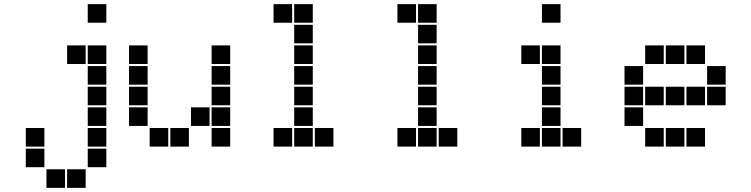

<svg xmlns="http://www.w3.org/2000/svg" viewBox="-20 -715 3640 930"><path d="M406 -695Q405 -695 405 -695Q405 -695 405 -694V-606Q405 -605 405 -605Q405 -605 406 -605H494Q495 -605 495 -605Q495 -605 495 -606V-694Q495 -695 495 -695Q495 -695 494 -695ZM306 -495Q305 -495 305 -495Q305 -495 305 -494V-406Q305 -405 305 -405Q305 -405 306 -405H394Q395 -405 395 -405Q395 -405 395 -406V-494Q395 -495 395 -495Q395 -495 394 -495ZM406 -495Q405 -495 405 -495Q405 -495 405 -494V-406Q405 -405 405 -405Q405 -405 406 -405H494Q495 -405 495 -405Q495 -405 495 -406V-494Q495 -495 495 -495Q495 -495 494 -495ZM406 -395Q405 -395 405 -395Q405 -395 405 -394V-306Q405 -305 405 -305Q405 -305 406 -305H494Q495 -305 495 -305Q495 -305 495 -306V-394Q495 -395 495 -395Q495 -395 494 -395ZM406 -295Q405 -295 405 -295Q405 -295 405 -294V-206Q405 -205 405 -205Q405 -205 406 -205H494Q495 -205 495 -205Q495 -205 495 -206V-294Q495 -295 495 -295Q495 -295 494 -295ZM406 -195Q405 -195 405 -195Q405 -195 405 -194V-106Q405 -105 405 -105Q405 -105 406 -105H494Q495 -105 495 -105Q495 -105 495 -106V-194Q495 -195 495 -195Q495 -195 494 -195ZM106 -95Q105 -95 105 -95Q105 -95 105 -94V-6Q105 -5 105 -5Q105 -5 106 -5H194Q195 -5 195 -5Q195 -5 195 -6V-94Q195 -95 195 -95Q195 -95 194 -95ZM406 -95Q405 -95 405 -95Q405 -95 405 -94V-6Q405 -5 405 -5Q405 -5 406 -5H494Q495 -5 495 -5Q495 -5 495 -6V-94Q495 -95 495 -95Q495 -95 494 -95ZM106 5Q105 5 105 5Q105 5 105 6V94Q105 95 105 95Q105 95 106 95H194Q195 95 195 95Q195 95 195 94V6Q195 5 195 5Q195 5 194 5ZM406 5Q405 5 405 5Q405 5 405 6V94Q405 95 405 95Q405 95 406 95H494Q495 95 495 95Q495 95 495 94V6Q495 5 495 5Q495 5 494 5ZM206 105Q205 105 205 105Q205 105 205 106V194Q205 195 205 195Q205 195 206 195H294Q295 195 295 195Q295 195 295 194V106Q295 105 295 105Q295 105 294 105ZM306 105Q305 105 305 105Q305 105 305 106V194Q305 195 305 195Q305 195 306 195H394Q395 195 395 195Q395 195 395 194V106Q395 105 395 105Q395 105 394 105Z M606 -495Q605 -495 605 -495Q605 -495 605 -494V-406Q605 -405 605 -405Q605 -405 606 -405H694Q695 -405 695 -405Q695 -405 695 -406V-494Q695 -495 695 -495Q695 -495 694 -495ZM1006 -495Q1005 -495 1005 -495Q1005 -495 1005 -494V-406Q1005 -405 1005 -405Q1005 -405 1006 -405H1094Q1095 -405 1095 -405Q1095 -405 1095 -406V-494Q1095 -495 1095 -495Q1095 -495 1094 -495ZM606 -395Q605 -395 605 -395Q605 -395 605 -394V-306Q605 -305 605 -305Q605 -305 606 -305H694Q695 -305 695 -305Q695 -305 695 -306V-394Q695 -395 695 -395Q695 -395 694 -395ZM1006 -395Q1005 -395 1005 -395Q1005 -395 1005 -394V-306Q1005 -305 1005 -305Q1005 -305 1006 -305H1094Q1095 -305 1095 -305Q1095 -305 1095 -306V-394Q1095 -395 1095 -395Q1095 -395 1094 -395ZM606 -295Q605 -295 605 -295Q605 -295 605 -294V-206Q605 -205 605 -205Q605 -205 606 -205H694Q695 -205 695 -205Q695 -205 695 -206V-294Q695 -295 695 -295Q695 -295 694 -295ZM1006 -295Q1005 -295 1005 -295Q1005 -295 1005 -294V-206Q1005 -205 1005 -205Q1005 -205 1006 -205H1094Q1095 -205 1095 -205Q1095 -205 1095 -206V-294Q1095 -295 1095 -295Q1095 -295 1094 -295ZM606 -195Q605 -195 605 -195Q605 -195 605 -194V-106Q605 -105 605 -105Q605 -105 606 -105H694Q695 -105 695 -105Q695 -105 695 -106V-194Q695 -195 695 -195Q695 -195 694 -195ZM906 -195Q905 -195 905 -195Q905 -195 905 -194V-106Q905 -105 905 -105Q905 -105 906 -105H994Q995 -105 995 -105Q995 -105 995 -106V-194Q995 -195 995 -195Q995 -195 994 -195ZM1006 -195Q1005 -195 1005 -195Q1005 -195 1005 -194V-106Q1005 -105 1005 -105Q1005 -105 1006 -105H1094Q1095 -105 1095 -105Q1095 -105 1095 -106V-194Q1095 -195 1095 -195Q1095 -195 1094 -195ZM706 -95Q705 -95 705 -95Q705 -95 705 -94V-6Q705 -5 705 -5Q705 -5 706 -5H794Q795 -5 795 -5Q795 -5 795 -6V-94Q795 -95 795 -95Q795 -95 794 -95ZM806 -95Q805 -95 805 -95Q805 -95 805 -94V-6Q805 -5 805 -5Q805 -5 806 -5H894Q895 -5 895 -5Q895 -5 895 -6V-94Q895 -95 895 -95Q895 -95 894 -95ZM1006 -95Q1005 -95 1005 -95Q1005 -95 1005 -94V-6Q1005 -5 1005 -5Q1005 -5 1006 -5H1094Q1095 -5 1095 -5Q1095 -5 1095 -6V-94Q1095 -95 1095 -95Q1095 -95 1094 -95Z M1306 -695Q1305 -695 1305 -695Q1305 -695 1305 -694V-606Q1305 -605 1305 -605Q1305 -605 1306 -605H1394Q1395 -605 1395 -605Q1395 -605 1395 -606V-694Q1395 -695 1395 -695Q1395 -695 1394 -695ZM1406 -695Q1405 -695 1405 -695Q1405 -695 1405 -694V-606Q1405 -605 1405 -605Q1405 -605 1406 -605H1494Q1495 -605 1495 -605Q1495 -605 1495 -606V-694Q1495 -695 1495 -695Q1495 -695 1494 -695ZM1406 -595Q1405 -595 1405 -595Q1405 -595 1405 -594V-506Q1405 -505 1405 -505Q1405 -505 1406 -505H1494Q1495 -505 1495 -505Q1495 -505 1495 -506V-594Q1495 -595 1495 -595Q1495 -595 1494 -595ZM1406 -495Q1405 -495 1405 -495Q1405 -495 1405 -494V-406Q1405 -405 1405 -405Q1405 -405 1406 -405H1494Q1495 -405 1495 -405Q1495 -405 1495 -406V-494Q1495 -495 1495 -495Q1495 -495 1494 -495ZM1406 -395Q1405 -395 1405 -395Q1405 -395 1405 -394V-306Q1405 -305 1405 -305Q1405 -305 1406 -305H1494Q1495 -305 1495 -305Q1495 -305 1495 -306V-394Q1495 -395 1495 -395Q1495 -395 1494 -395ZM1406 -295Q1405 -295 1405 -295Q1405 -295 1405 -294V-206Q1405 -205 1405 -205Q1405 -205 1406 -205H1494Q1495 -205 1495 -205Q1495 -205 1495 -206V-294Q1495 -295 1495 -295Q1495 -295 1494 -295ZM1406 -195Q1405 -195 1405 -195Q1405 -195 1405 -194V-106Q1405 -105 1405 -105Q1405 -105 1406 -105H1494Q1495 -105 1495 -105Q1495 -105 1495 -106V-194Q1495 -195 1495 -195Q1495 -195 1494 -195ZM1306 -95Q1305 -95 1305 -95Q1305 -95 1305 -94V-6Q1305 -5 1305 -5Q1305 -5 1306 -5H1394Q1395 -5 1395 -5Q1395 -5 1395 -6V-94Q1395 -95 1395 -95Q1395 -95 1394 -95ZM1406 -95Q1405 -95 1405 -95Q1405 -95 1405 -94V-6Q1405 -5 1405 -5Q1405 -5 1406 -5H1494Q1495 -5 1495 -5Q1495 -5 1495 -6V-94Q1495 -95 1495 -95Q1495 -95 1494 -95ZM1506 -95Q1505 -95 1505 -95Q1505 -95 1505 -94V-6Q1505 -5 1505 -5Q1505 -5 1506 -5H1594Q1595 -5 1595 -5Q1595 -5 1595 -6V-94Q1595 -95 1595 -95Q1595 -95 1594 -95Z M1906 -695Q1905 -695 1905 -695Q1905 -695 1905 -694V-606Q1905 -605 1905 -605Q1905 -605 1906 -605H1994Q1995 -605 1995 -605Q1995 -605 1995 -606V-694Q1995 -695 1995 -695Q1995 -695 1994 -695ZM2006 -695Q2005 -695 2005 -695Q2005 -695 2005 -694V-606Q2005 -605 2005 -605Q2005 -605 2006 -605H2094Q2095 -605 2095 -605Q2095 -605 2095 -606V-694Q2095 -695 2095 -695Q2095 -695 2094 -695ZM2006 -595Q2005 -595 2005 -595Q2005 -595 2005 -594V-506Q2005 -505 2005 -505Q2005 -505 2006 -505H2094Q2095 -505 2095 -505Q2095 -505 2095 -506V-594Q2095 -595 2095 -595Q2095 -595 2094 -595ZM2006 -495Q2005 -495 2005 -495Q2005 -495 2005 -494V-406Q2005 -405 2005 -405Q2005 -405 2006 -405H2094Q2095 -405 2095 -405Q2095 -405 2095 -406V-494Q2095 -495 2095 -495Q2095 -495 2094 -495ZM2006 -395Q2005 -395 2005 -395Q2005 -395 2005 -394V-306Q2005 -305 2005 -305Q2005 -305 2006 -305H2094Q2095 -305 2095 -305Q2095 -305 2095 -306V-394Q2095 -395 2095 -395Q2095 -395 2094 -395ZM2006 -295Q2005 -295 2005 -295Q2005 -295 2005 -294V-206Q2005 -205 2005 -205Q2005 -205 2006 -205H2094Q2095 -205 2095 -205Q2095 -205 2095 -206V-294Q2095 -295 2095 -295Q2095 -295 2094 -295ZM2006 -195Q2005 -195 2005 -195Q2005 -195 2005 -194V-106Q2005 -105 2005 -105Q2005 -105 2006 -105H2094Q2095 -105 2095 -105Q2095 -105 2095 -106V-194Q2095 -195 2095 -195Q2095 -195 2094 -195ZM1906 -95Q1905 -95 1905 -95Q1905 -95 1905 -94V-6Q1905 -5 1905 -5Q1905 -5 1906 -5H1994Q1995 -5 1995 -5Q1995 -5 1995 -6V-94Q1995 -95 1995 -95Q1995 -95 1994 -95ZM2006 -95Q2005 -95 2005 -95Q2005 -95 2005 -94V-6Q2005 -5 2005 -5Q2005 -5 2006 -5H2094Q2095 -5 2095 -5Q2095 -5 2095 -6V-94Q2095 -95 2095 -95Q2095 -95 2094 -95ZM2106 -95Q2105 -95 2105 -95Q2105 -95 2105 -94V-6Q2105 -5 2105 -5Q2105 -5 2106 -5H2194Q2195 -5 2195 -5Q2195 -5 2195 -6V-94Q2195 -95 2195 -95Q2195 -95 2194 -95Z M2606 -695Q2605 -695 2605 -695Q2605 -695 2605 -694V-606Q2605 -605 2605 -605Q2605 -605 2606 -605H2694Q2695 -605 2695 -605Q2695 -605 2695 -606V-694Q2695 -695 2695 -695Q2695 -695 2694 -695ZM2506 -495Q2505 -495 2505 -495Q2505 -495 2505 -494V-406Q2505 -405 2505 -405Q2505 -405 2506 -405H2594Q2595 -405 2595 -405Q2595 -405 2595 -406V-494Q2595 -495 2595 -495Q2595 -495 2594 -495ZM2606 -495Q2605 -495 2605 -495Q2605 -495 2605 -494V-406Q2605 -405 2605 -405Q2605 -405 2606 -405H2694Q2695 -405 2695 -405Q2695 -405 2695 -406V-494Q2695 -495 2695 -495Q2695 -495 2694 -495ZM2606 -395Q2605 -395 2605 -395Q2605 -395 2605 -394V-306Q2605 -305 2605 -305Q2605 -305 2606 -305H2694Q2695 -305 2695 -305Q2695 -305 2695 -306V-394Q2695 -395 2695 -395Q2695 -395 2694 -395ZM2606 -295Q2605 -295 2605 -295Q2605 -295 2605 -294V-206Q2605 -205 2605 -205Q2605 -205 2606 -205H2694Q2695 -205 2695 -205Q2695 -205 2695 -206V-294Q2695 -295 2695 -295Q2695 -295 2694 -295ZM2606 -195Q2605 -195 2605 -195Q2605 -195 2605 -194V-106Q2605 -105 2605 -105Q2605 -105 2606 -105H2694Q2695 -105 2695 -105Q2695 -105 2695 -106V-194Q2695 -195 2695 -195Q2695 -195 2694 -195ZM2506 -95Q2505 -95 2505 -95Q2505 -95 2505 -94V-6Q2505 -5 2505 -5Q2505 -5 2506 -5H2594Q2595 -5 2595 -5Q2595 -5 2595 -6V-94Q2595 -95 2595 -95Q2595 -95 2594 -95ZM2606 -95Q2605 -95 2605 -95Q2605 -95 2605 -94V-6Q2605 -5 2605 -5Q2605 -5 2606 -5H2694Q2695 -5 2695 -5Q2695 -5 2695 -6V-94Q2695 -95 2695 -95Q2695 -95 2694 -95ZM2706 -95Q2705 -95 2705 -95Q2705 -95 2705 -94V-6Q2705 -5 2705 -5Q2705 -5 2706 -5H2794Q2795 -5 2795 -5Q2795 -5 2795 -6V-94Q2795 -95 2795 -95Q2795 -95 2794 -95Z M3106 -495Q3105 -495 3105 -495Q3105 -495 3105 -494V-406Q3105 -405 3105 -405Q3105 -405 3106 -405H3194Q3195 -405 3195 -405Q3195 -405 3195 -406V-494Q3195 -495 3195 -495Q3195 -495 3194 -495ZM3206 -495Q3205 -495 3205 -495Q3205 -495 3205 -494V-406Q3205 -405 3205 -405Q3205 -405 3206 -405H3294Q3295 -405 3295 -405Q3295 -405 3295 -406V-494Q3295 -495 3295 -495Q3295 -495 3294 -495ZM3306 -495Q3305 -495 3305 -495Q3305 -495 3305 -494V-406Q3305 -405 3305 -405Q3305 -405 3306 -405H3394Q3395 -405 3395 -405Q3395 -405 3395 -406V-494Q3395 -495 3395 -495Q3395 -495 3394 -495ZM3006 -395Q3005 -395 3005 -395Q3005 -395 3005 -394V-306Q3005 -305 3005 -305Q3005 -305 3006 -305H3094Q3095 -305 3095 -305Q3095 -305 3095 -306V-394Q3095 -395 3095 -395Q3095 -395 3094 -395ZM3406 -395Q3405 -395 3405 -395Q3405 -395 3405 -394V-306Q3405 -305 3405 -305Q3405 -305 3406 -305H3494Q3495 -305 3495 -305Q3495 -305 3495 -306V-394Q3495 -395 3495 -395Q3495 -395 3494 -395ZM3006 -295Q3005 -295 3005 -295Q3005 -295 3005 -294V-206Q3005 -205 3005 -205Q3005 -205 3006 -205H3094Q3095 -205 3095 -205Q3095 -205 3095 -206V-294Q3095 -295 3095 -295Q3095 -295 3094 -295ZM3106 -295Q3105 -295 3105 -295Q3105 -295 3105 -294V-206Q3105 -205 3105 -205Q3105 -205 3106 -205H3194Q3195 -205 3195 -205Q3195 -205 3195 -206V-294Q3195 -295 3195 -295Q3195 -295 3194 -295ZM3206 -295Q3205 -295 3205 -295Q3205 -295 3205 -294V-206Q3205 -205 3205 -205Q3205 -205 3206 -205H3294Q3295 -205 3295 -205Q3295 -205 3295 -206V-294Q3295 -295 3295 -295Q3295 -295 3294 -295ZM3306 -295Q3305 -295 3305 -295Q3305 -295 3305 -294V-206Q3305 -205 3305 -205Q3305 -205 3306 -205H3394Q3395 -205 3395 -205Q3395 -205 3395 -206V-294Q3395 -295 3395 -295Q3395 -295 3394 -295ZM3406 -295Q3405 -295 3405 -295Q3405 -295 3405 -294V-206Q3405 -205 3405 -205Q3405 -205 3406 -205H3494Q3495 -205 3495 -205Q3495 -205 3495 -206V-294Q3495 -295 3495 -295Q3495 -295 3494 -295ZM3006 -195Q3005 -195 3005 -195Q3005 -195 3005 -194V-106Q3005 -105 3005 -105Q3005 -105 3006 -105H3094Q3095 -105 3095 -105Q3095 -105 3095 -106V-194Q3095 -195 3095 -195Q3095 -195 3094 -195ZM3106 -95Q3105 -95 3105 -95Q3105 -95 3105 -94V-6Q3105 -5 3105 -5Q3105 -5 3106 -5H3194Q3195 -5 3195 -5Q3195 -5 3195 -6V-94Q3195 -95 3195 -95Q3195 -95 3194 -95ZM3206 -95Q3205 -95 3205 -95Q3205 -95 3205 -94V-6Q3205 -5 3205 -5Q3205 -5 3206 -5H3294Q3295 -5 3295 -5Q3295 -5 3295 -6V-94Q3295 -95 3295 -95Q3295 -95 3294 -95ZM3306 -95Q3305 -95 3305 -95Q3305 -95 3305 -94V-6Q3305 -5 3305 -5Q3305 -5 3306 -5H3394Q3395 -5 3395 -5Q3395 -5 3395 -6V-94Q3395 -95 3395 -95Q3395 -95 3394 -95Z"/></svg>

Font: Doto Black
Style: Regular
Weight: 900
Monospace: yes
Version: Version 1.000